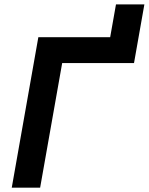

<svg xmlns="http://www.w3.org/2000/svg" viewBox="-20 -865 686 885"><path d="M34.2 0 156.7 -693.4H487.8L514.6 -844.7H645.5L597.7 -574.2H266.6L165 0Z"/></svg>

Font: CaskaydiaCove NF
Style: Bold Italic
Weight: 700
Italic angle: -10°
Designer: Aaron Bell
Foundry: Saja Typeworks
Version: Version 2111.001; VTT 6.35;Nerd Fonts 3.2.1